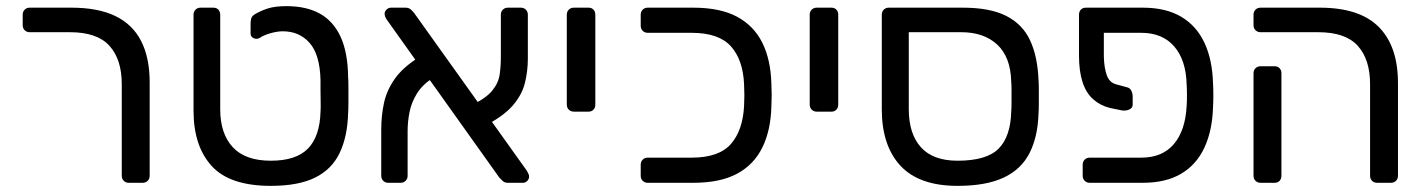

<svg xmlns="http://www.w3.org/2000/svg" viewBox="-20 -596 4649 626"><path d="M400 0Q390 0 383.5 -6.5Q377 -13 377 -23V-322Q377 -402 337 -446.5Q297 -491 208 -491H77Q67 -491 60.5 -497.5Q54 -504 54 -514V-548Q54 -558 60.5 -564.5Q67 -571 77 -571H213Q299 -571 355.5 -544Q412 -517 440 -462.5Q468 -408 468 -327V-23Q468 -13 461.5 -6.5Q455 0 445 0Z M863 10Q729 10 670 -55Q611 -120 611 -235V-548Q611 -558 617.5 -564.5Q624 -571 634 -571H675Q686 -571 692 -564.5Q698 -558 698 -548V-240Q698 -160 739 -116Q780 -72 863 -72Q946 -72 984.5 -112Q1023 -152 1025 -232Q1026 -242 1025.5 -262.5Q1025 -283 1025 -304Q1025 -325 1025 -335Q1023 -418 989.5 -456Q956 -494 902 -494Q885 -494 863 -488Q841 -482 826 -472Q817 -467 807 -471.5Q797 -476 797 -487V-518Q797 -528 799 -535.5Q801 -543 810 -549Q830 -561 853.5 -568.5Q877 -576 914 -576Q979 -576 1023 -551.5Q1067 -527 1090.5 -476Q1114 -425 1115 -345Q1116 -335 1116 -311Q1116 -287 1116 -262Q1116 -237 1115 -227Q1113 -151 1087.5 -97.5Q1062 -44 1007.5 -17Q953 10 863 10Z M1636 0Q1625 0 1619 -6Q1613 -12 1608 -17L1241 -532Q1234 -543 1234 -551Q1234 -559 1240.5 -565Q1247 -571 1255 -571H1302Q1313 -571 1319.5 -565Q1326 -559 1330 -554L1698 -39Q1702 -32 1703.5 -28Q1705 -24 1705 -20Q1705 -12 1699 -6Q1693 0 1685 0ZM1246 0Q1236 0 1229.5 -6.5Q1223 -13 1223 -23V-173Q1223 -219 1232 -260.5Q1241 -302 1267.5 -339.5Q1294 -377 1347 -410L1393 -343Q1357 -320 1339 -290.5Q1321 -261 1315 -229.5Q1309 -198 1309 -169V-23Q1309 -13 1302.5 -6.5Q1296 0 1286 0ZM1556 -183 1515 -252Q1564 -275 1584.5 -300Q1605 -325 1609 -352.5Q1613 -380 1613 -410V-548Q1613 -558 1619.5 -564.5Q1626 -571 1636 -571H1678Q1688 -571 1694.5 -564.5Q1701 -558 1701 -548V-405Q1701 -363 1691 -324Q1681 -285 1650.5 -250.5Q1620 -216 1556 -183Z M1851 -232Q1841 -232 1834.5 -238.5Q1828 -245 1828 -255V-548Q1828 -558 1834.5 -564.5Q1841 -571 1851 -571H1899Q1909 -571 1915 -564.5Q1921 -558 1921 -548V-255Q1921 -245 1915 -238.5Q1909 -232 1899 -232Z M2092 0Q2082 0 2075.5 -6.5Q2069 -13 2069 -23V-59Q2069 -69 2075.5 -75.5Q2082 -82 2092 -82H2235Q2324 -82 2363 -126.5Q2402 -171 2406 -251Q2407 -273 2407 -286Q2407 -299 2406 -320Q2403 -400 2363.5 -444.5Q2324 -489 2235 -489H2092Q2082 -489 2075.5 -495.5Q2069 -502 2069 -512V-548Q2069 -558 2075.5 -564.5Q2082 -571 2092 -571H2240Q2328 -571 2383 -541.5Q2438 -512 2465.5 -456.5Q2493 -401 2495 -323Q2496 -303 2496 -286Q2496 -269 2495 -248Q2493 -171 2465.5 -115Q2438 -59 2383 -29.5Q2328 0 2240 0Z M2643 -232Q2633 -232 2626.5 -238.5Q2620 -245 2620 -255V-548Q2620 -558 2626.5 -564.5Q2633 -571 2643 -571H2691Q2701 -571 2707 -564.5Q2713 -558 2713 -548V-255Q2713 -245 2707 -238.5Q2701 -232 2691 -232Z M3102 10Q2977 10 2916 -55.5Q2855 -121 2855 -240V-548Q2855 -558 2861.5 -564.5Q2868 -571 2878 -571H3119Q3208 -571 3261 -544Q3314 -517 3338.5 -464.5Q3363 -412 3366 -335Q3367 -325 3367 -303Q3367 -281 3367 -259Q3367 -237 3366 -227Q3364 -151 3337 -97.5Q3310 -44 3252.5 -17Q3195 10 3102 10ZM3102 -72Q3197 -72 3236 -111.5Q3275 -151 3277 -232Q3278 -242 3278 -262Q3278 -282 3278 -301Q3278 -320 3277 -330Q3275 -410 3231.5 -450.5Q3188 -491 3114 -491H2943V-240Q2943 -160 2982.5 -116Q3022 -72 3102 -72Z M3579 -489V-411Q3580 -375 3588.5 -351Q3597 -327 3619 -321L3656 -311Q3664 -309 3668.5 -300.5Q3673 -292 3673 -280V-255Q3673 -244 3662 -239Q3651 -234 3638 -236L3599 -244Q3567 -252 3544 -272.5Q3521 -293 3509.5 -328.5Q3498 -364 3498 -414V-548Q3498 -558 3504 -564.5Q3510 -571 3521 -571H3706Q3781 -571 3831 -541.5Q3881 -512 3907 -456.5Q3933 -401 3935 -323Q3936 -308 3936 -285.5Q3936 -263 3935 -248Q3933 -171 3907 -115Q3881 -59 3831 -29.5Q3781 0 3706 0H3533Q3523 0 3516.5 -6.5Q3510 -13 3510 -23V-59Q3510 -69 3516.5 -75.5Q3523 -82 3533 -82H3701Q3770 -82 3807.5 -126.5Q3845 -171 3849 -251Q3850 -266 3850 -285.5Q3850 -305 3849 -320Q3847 -400 3808.5 -444.5Q3770 -489 3701 -489Z M4470 0Q4460 0 4453.5 -6.5Q4447 -13 4447 -23V-322Q4447 -402 4407 -446.5Q4367 -491 4278 -491H4090Q4080 -491 4073.5 -497.5Q4067 -504 4067 -514V-548Q4067 -558 4073.5 -564.5Q4080 -571 4090 -571H4283Q4413 -571 4475.5 -508Q4538 -445 4538 -325V-23Q4538 -13 4531.5 -6.5Q4525 0 4515 0ZM4090 0Q4080 0 4073.5 -6.5Q4067 -13 4067 -23V-357Q4067 -367 4073.5 -373.5Q4080 -380 4090 -380H4136Q4146 -380 4152 -373.5Q4158 -367 4158 -357V-23Q4158 -13 4152 -6.5Q4146 0 4136 0Z"/></svg>

Font: Rubik Light
Style: Regular
Weight: 400
Version: Version 2.101